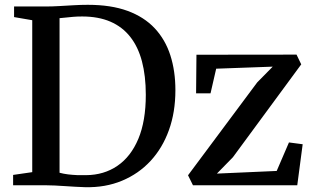

<svg xmlns="http://www.w3.org/2000/svg" viewBox="-20 -770 1303 798"><path d="M333.5 8Q314.5 7.5 293 6.2Q271.5 5 249.8 3.5Q228 2 207.5 1Q187 0 169.5 0H34.5V-43L114 -54.5V-686L38.5 -699V-743H168Q197.5 -743 226.8 -744.8Q256 -746.5 285.5 -748.2Q315 -750 345 -750Q441.5 -750 510.2 -724.8Q579 -699.5 623 -652.5Q667 -605.5 688 -540.2Q709 -475 709 -395Q709 -304 682.2 -229.5Q655.5 -155 605.8 -101.2Q556 -47.5 487 -18.8Q418 10 333.5 8ZM337.5 -42Q412 -42.5 468 -80.8Q524 -119 555 -193Q586 -267 586 -376Q586 -454.5 570 -515Q554 -575.5 521.2 -617Q488.5 -658.5 438.8 -680Q389 -701.5 321.5 -701.5Q301 -701.5 283.2 -700Q265.5 -698.5 251.2 -696.8Q237 -695 227.5 -694.5V-52Q244.5 -47.5 263 -45.2Q281.5 -43 300.2 -42.2Q319 -41.5 337.5 -42ZM1113.5 -493 878.5 -484.5 855 -382H795L796.5 -542.5L1212.5 -543L1232 -502.5L948 -116.5L881.5 -48.5L1130 -59.5L1181 -178L1238 -170.5L1215.5 0H782L761.5 -41.5L1049 -427.5Z"/></svg>

Font: Merriweather 48pt Medium
Style: Regular
Weight: 500
Version: Version 2.100